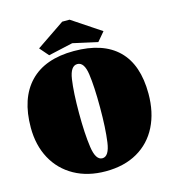

<svg xmlns="http://www.w3.org/2000/svg" viewBox="-126 -959 968 1083"><g transform="rotate(-15 358.0 -417.5)"><path d="M12 0ZM703 -339Q703 -230 662 -148.5Q621 -67 543.5 -22.5Q466 22 358 22Q254 22 175.5 -21.5Q97 -65 54.5 -143.5Q12 -222 12 -325Q12 -496 100.5 -588Q189 -680 358 -680Q528 -680 615.5 -594Q703 -508 703 -339ZM419 -334Q419 -457 408.5 -530.5Q398 -604 358 -604Q318 -604 307 -529.5Q296 -455 296 -334Q296 -214 307.5 -134Q319 -54 358 -54Q397 -54 408 -133.5Q419 -213 419 -334ZM218 -693 173 -745 338 -857H381L549 -745L505 -693L361 -725Z"/></g></svg>

Font: Sansita Black
Style: Regular
Weight: 900
Designer: Pablo Cosgaya
Foundry: Omnibus-Type
Version: Version 1.006; ttfautohint (v1.5)